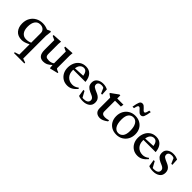

<svg xmlns="http://www.w3.org/2000/svg" viewBox="162 -1809 3203 3203"><g transform="rotate(45 1764.0 -207.0)"><path d="M534.5 235V254H289V235L370 209.5V-34.5Q287.5 11 226.5 11Q133 11 84.2 -45.5Q35.5 -102 35.5 -192Q35.5 -267.5 67.8 -323Q100 -378.5 155.5 -408.8Q211 -439 280.5 -439Q309.5 -439 338.5 -432.8Q367.5 -426.5 402 -412L458.5 -437.5L475.5 -430L463 -325.5V210.5ZM138.5 -219Q138.5 -136 174.2 -93Q210 -50 268 -50Q326 -50 370 -72V-299.5Q370 -340 341 -367.2Q312 -394.5 261.5 -394.5Q203.5 -394.5 171 -348.5Q138.5 -302.5 138.5 -219Z M705 -143.5Q705 -101 723.2 -84.5Q741.5 -68 790 -68Q816.5 -68 841.8 -76.2Q867 -84.5 882.5 -98V-375.5L817 -405V-426L982 -436L976.5 -376V-74.5Q986 -63.5 1004.8 -54Q1023.5 -44.5 1040 -41V-25L903 8.5H891.5L885 -60.5Q842.5 -19.5 808.2 -4.2Q774 11 732 11Q612 11 612 -143.5V-374.5L543.5 -405V-426L710.5 -436L705 -377Z M1299 -439Q1376 -439 1420.5 -389Q1465 -339 1473 -248.5H1184.5Q1184.5 -242.5 1184.5 -236Q1184.5 -154 1230.5 -107Q1276.5 -60 1351.5 -60Q1408.5 -60 1461.5 -102.5L1475.5 -85.5Q1437 -38.5 1394.2 -13.8Q1351.5 11 1298.5 11Q1238 11 1191.8 -17.5Q1145.5 -46 1119.2 -95.5Q1093 -145 1093 -207.5Q1093 -271 1117.2 -323.5Q1141.5 -376 1187.8 -407.5Q1234 -439 1299 -439ZM1290 -397Q1251 -397 1223.8 -369.5Q1196.5 -342 1188 -285.5L1374 -295Q1367 -342 1347 -369.5Q1327 -397 1290 -397Z M1702.5 -439Q1734 -439 1758.5 -433.2Q1783 -427.5 1813 -413.5L1820 -295H1795L1753.5 -389.5Q1730.5 -401.5 1705.5 -401.5Q1668 -401.5 1647 -386Q1626 -370.5 1626 -343Q1626 -309.5 1653 -292.2Q1680 -275 1724 -257Q1753.5 -245.5 1778.5 -228.8Q1803.5 -212 1818.5 -186.5Q1833.5 -161 1833.5 -122.5Q1833.5 -57 1786.5 -23Q1739.5 11 1668.5 11Q1607.5 11 1562.5 -8.5L1542.5 -131H1568L1625 -27Q1632.5 -25.5 1639.8 -25.2Q1647 -25 1654.5 -25Q1700 -25 1727.2 -42.8Q1754.5 -60.5 1754.5 -96.5Q1754.5 -121.5 1739.5 -137Q1724.5 -152.5 1699.8 -163.5Q1675 -174.5 1646.5 -187Q1604 -205.5 1578.2 -234.8Q1552.5 -264 1552.5 -315.5Q1552.5 -374.5 1596.2 -406.8Q1640 -439 1702.5 -439Z M2043 -124Q2043 -60 2120.5 -60Q2157 -60 2205 -75V-49.5Q2159.5 -16 2127.5 -3.2Q2095.5 9.5 2068.5 9.5Q2015 9.5 1982.5 -19.2Q1950 -48 1950 -106V-354L1892.5 -395.5V-408Q1922.5 -429.5 1956.2 -453.5Q1990 -477.5 2022 -501.5H2043V-428H2189.5L2181 -376H2043Z M2457 11Q2391.5 11 2342.2 -16.8Q2293 -44.5 2265.8 -94Q2238.5 -143.5 2238.5 -208.5Q2238.5 -275.5 2267.2 -327.5Q2296 -379.5 2346.2 -409.2Q2396.5 -439 2461 -439Q2527 -439 2576.2 -411.2Q2625.5 -383.5 2652.8 -334Q2680 -284.5 2680 -219.5Q2680 -152.5 2651.2 -100.5Q2622.5 -48.5 2572 -18.8Q2521.5 11 2457 11ZM2461.5 -31Q2512 -31 2545 -70.8Q2578 -110.5 2578 -199Q2578 -295.5 2545.2 -346.2Q2512.5 -397 2457 -397Q2406.5 -397 2373.5 -357.5Q2340.5 -318 2340.5 -229Q2340.5 -132.5 2373.2 -81.8Q2406 -31 2461.5 -31ZM2599.5 -663Q2585.5 -577 2569.5 -541.8Q2553.5 -506.5 2518 -506.5Q2496.5 -506.5 2479.8 -519.2Q2463 -532 2449 -548.5Q2435 -565 2421.8 -577.8Q2408.5 -590.5 2394.5 -590.5Q2382.5 -590.5 2373.8 -575.5Q2365 -560.5 2354.5 -511.5H2319.5Q2333.5 -598 2349.5 -633Q2365.5 -668 2401 -668Q2422.5 -668 2439.2 -655.2Q2456 -642.5 2470 -626Q2484 -609.5 2497.2 -596.8Q2510.5 -584 2524.5 -584Q2536.5 -584 2545.2 -599Q2554 -614 2564.5 -663Z M2955.5 -439Q3032.5 -439 3077 -389Q3121.5 -339 3129.5 -248.5H2841Q2841 -242.5 2841 -236Q2841 -154 2887 -107Q2933 -60 3008 -60Q3065 -60 3118 -102.5L3132 -85.5Q3093.5 -38.5 3050.8 -13.8Q3008 11 2955 11Q2894.5 11 2848.2 -17.5Q2802 -46 2775.8 -95.5Q2749.5 -145 2749.5 -207.5Q2749.5 -271 2773.8 -323.5Q2798 -376 2844.2 -407.5Q2890.5 -439 2955.5 -439ZM2946.5 -397Q2907.5 -397 2880.2 -369.5Q2853 -342 2844.5 -285.5L3030.5 -295Q3023.5 -342 3003.5 -369.5Q2983.5 -397 2946.5 -397Z M3359 -439Q3390.5 -439 3415 -433.2Q3439.5 -427.5 3469.5 -413.5L3476.5 -295H3451.5L3410 -389.5Q3387 -401.5 3362 -401.5Q3324.5 -401.5 3303.5 -386Q3282.5 -370.5 3282.5 -343Q3282.5 -309.5 3309.5 -292.2Q3336.5 -275 3380.5 -257Q3410 -245.5 3435 -228.8Q3460 -212 3475 -186.5Q3490 -161 3490 -122.5Q3490 -57 3443 -23Q3396 11 3325 11Q3264 11 3219 -8.5L3199 -131H3224.5L3281.5 -27Q3289 -25.5 3296.2 -25.2Q3303.5 -25 3311 -25Q3356.5 -25 3383.8 -42.8Q3411 -60.5 3411 -96.5Q3411 -121.5 3396 -137Q3381 -152.5 3356.2 -163.5Q3331.5 -174.5 3303 -187Q3260.5 -205.5 3234.8 -234.8Q3209 -264 3209 -315.5Q3209 -374.5 3252.8 -406.8Q3296.5 -439 3359 -439Z"/></g></svg>

Font: Newsreader Text Medium
Style: Regular
Weight: 500
Designer: Hugues Gentile
Foundry: Production Type
Version: Version 1.002